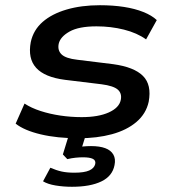

<svg xmlns="http://www.w3.org/2000/svg" viewBox="-20 -521 666 736"><path d="M281 9Q199 9 136 -6Q73 -21 40 -47L74 -124Q100 -107 135.5 -95.5Q171 -84 211.5 -78Q252 -72 293 -72Q357 -72 397 -90Q437 -108 443 -138Q448 -163 431.5 -177.5Q415 -192 369 -198L229 -215Q151 -225 118.5 -261Q86 -297 98 -360Q108 -406 143.5 -437Q179 -468 235.5 -484.5Q292 -501 363 -501Q413 -501 455 -494.5Q497 -488 529.5 -475Q562 -462 581 -444L540 -370Q505 -395 455 -407.5Q405 -420 350 -420Q282 -420 246.5 -400Q211 -380 205 -353Q200 -328 216 -312.5Q232 -297 276 -292L414 -275Q494 -264 528 -230Q562 -196 550 -131Q540 -85 503 -53.5Q466 -22 409 -6.5Q352 9 281 9ZM256 195Q223 195 193 190Q163 185 145 174L173 122Q196 132 216.5 136.5Q237 141 265 141Q303 141 322 132.5Q341 124 345 108Q348 94 336 88Q324 82 298 82Q285 82 270 83.5Q255 85 238 89L221 71L249 -20H314L290 57L261 47Q282 42 298 40.5Q314 39 329 39Q362 39 383.5 47Q405 55 414.5 71.5Q424 88 419 112Q411 154 368.5 174.5Q326 195 256 195Z"/></svg>

Font: Nunito Sans 10pt Expanded SemiBold
Style: Italic
Weight: 600
Width: 7
Italic angle: -9°
Designer: Vernon Adams
Foundry: Vernon Adams
Version: Version 3.101;gftools[0.9.27]